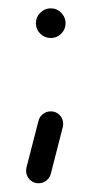

<svg xmlns="http://www.w3.org/2000/svg" viewBox="-20 -351 215 450"><path d="M64.1 -296.7Q64.1 -310.7 74.4 -321.1Q84.8 -331.5 98.9 -331.5Q113.3 -331.5 123.5 -321.1Q133.7 -310.7 133.7 -296.7Q133.7 -282.2 123.5 -272Q113.3 -261.9 98.9 -261.9Q84.8 -261.9 74.4 -272Q64.1 -282.2 64.1 -296.7ZM41.1 48.9Q41.1 46.7 41.9 42.2L70 -67Q72.2 -77 80.4 -83.5Q88.5 -90 98.9 -90Q111.5 -90 119.8 -81.3Q128.1 -72.6 128.1 -60.7Q128.1 -58.5 127.4 -54.1L99.3 55.6Q97 65.6 88.9 72Q80.7 78.5 70.4 78.5Q57.8 78.5 49.4 69.6Q41.1 60.7 41.1 48.9Z"/></svg>

Font: 26F Galaxy Sans Medium
Style: Regular
Weight: 500
Designer: C₂₉H₂₅N₃O₅
Version: Version 1.100